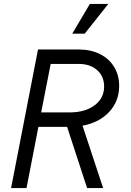

<svg xmlns="http://www.w3.org/2000/svg" viewBox="-20 -950 660 970"><path d="M582 -516Q582 -439 532 -385Q482 -331 397 -315L501 0H420L319 -309H174L114 0H36L172 -700H378Q438 -700 484.5 -677Q531 -654 556.5 -612Q582 -570 582 -516ZM506 -513Q506 -564 471 -595.5Q436 -627 378 -627H236L188 -382H330Q410 -382 458 -418Q506 -454 506 -513ZM527 -930 408 -780H345L434 -930Z"/></svg>

Font: MedMera Sans
Style: Italic
Weight: 400
Italic angle: -11°
Designer: Kasper Nordkvist
Foundry: UNCUT.wtf
Version: Version 1.300